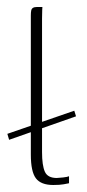

<svg xmlns="http://www.w3.org/2000/svg" viewBox="-20 -525 248 548"><path d="M192 -209 197 -193 6 -126 1 -143ZM132 3Q97 3 82.5 -16Q68 -35 68 -84V-481Q68 -489 69 -494.5Q70 -500 74 -502.5Q78 -505 85 -505H101Q101 -505 100.5 -496.5Q100 -488 100 -472V-91Q100 -53 108 -35Q116 -17 142 -17Q147 -17 160 -18.5Q173 -20 177 -22V-2Q172 -1 161.5 1Q151 3 132 3Z"/></svg>

Font: Genos ExtraLight
Style: Regular
Weight: 250
Designer: Robert E. Leuschke
Foundry: Robert E. Leuschke
Version: Version 1.010